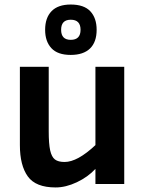

<svg xmlns="http://www.w3.org/2000/svg" viewBox="-20 -804 634 839"><path d="M397 0V-65.9Q363.8 -30.3 315.7 -7.6Q267.6 15.1 223.1 15.1Q136.2 15.1 101.6 -33Q66.9 -81.1 66.9 -169.9V-512.2H192.9V-230Q192.9 -175.8 199.2 -147Q205.6 -118.2 220 -107.2Q234.4 -96.2 262.2 -96.2Q318.4 -96.2 397 -169.9V-512.2H522.9V0ZM402.3 -673.8Q402.3 -620.1 373.3 -592Q344.2 -564 289.1 -564Q231.9 -564 204.6 -593.5Q177.2 -623 177.2 -673.8Q177.2 -726.1 205.3 -755.1Q233.4 -784.2 289.1 -784.2Q347.2 -784.2 374.8 -754.6Q402.3 -725.1 402.3 -673.8ZM332 -673.8Q332 -717.8 289.1 -717.8Q247.1 -717.8 247.1 -673.8Q247.1 -629.9 289.1 -629.9Q332 -629.9 332 -673.8Z"/></svg>

Font: Clear Sans
Style: Bold
Weight: 700
Foundry: Intel Corporation
Version: Version 1.00